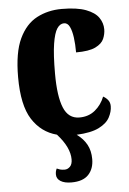

<svg xmlns="http://www.w3.org/2000/svg" viewBox="-54 -590 570 849"><g transform="rotate(-5 230.5 -166.0)"><path d="M229 218Q198 218 180.5 207Q163 196 163 177Q163 162 169 151Q175 154 183 156.5Q191 159 204 159Q217 159 227.5 148.5Q238 138 238 116Q238 90 224.5 61.5Q211 33 183 2Q114 -16 74 -78.5Q34 -141 34 -266Q34 -375 63 -436.5Q92 -498 141.5 -524Q191 -550 252 -550Q320 -550 359.5 -535Q399 -520 415.5 -496Q432 -472 432 -444Q432 -423 423 -402Q414 -381 385.5 -367Q357 -353 299 -353Q299 -389 295 -419Q291 -449 282 -467.5Q273 -486 257 -486Q239 -486 226 -466.5Q213 -447 205.5 -399.5Q198 -352 198 -267Q198 -167 219 -116Q240 -65 289 -65Q330 -65 358.5 -88.5Q387 -112 401 -148Q414 -141 422.5 -130Q431 -119 431 -103Q431 -79 417.5 -53.5Q404 -28 369 -10.5Q334 7 270 10Q299 31 314 58.5Q329 86 329 123Q329 166 304.5 192Q280 218 229 218Z"/></g></svg>

Font: Noto Serif ExtraCondensed Black
Style: Regular
Weight: 900
Width: 2
Designer: Monotype Design Team
Foundry: Monotype Imaging Inc.
Version: Version 2.015; ttfautohint (v1.8.4.7-5d5b)